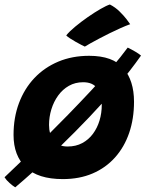

<svg xmlns="http://www.w3.org/2000/svg" viewBox="-35 -777 641 845"><path d="M585.6 -532.4Q538.9 -465.9 480.1 -396.9Q421.4 -328 358.1 -261.6Q294.8 -195.1 233.5 -135.9Q172.2 -76.6 120.1 -29.6Q68 17.4 32.1 47.4Q21.6 41.4 7.1 28.5Q-7.4 15.6 -15.1 3.1Q19.4 -29.5 64.5 -72.9Q109.6 -116.4 160.4 -166.9Q211.2 -217.4 263.7 -271.2Q316.1 -325 365.5 -377.9Q414.9 -430.9 456.5 -479.4Q498.1 -528 527.1 -567.6Q543.5 -559.6 560.3 -549.8Q577.1 -539.9 585.6 -532.4ZM241.5 11.2Q132.1 11.2 78.4 -40.5Q24.6 -92.2 24.6 -183.1Q24.6 -259.6 48.5 -323.3Q72.4 -387 116.4 -433.6Q160.5 -480.1 221.6 -505.8Q282.8 -531.4 357.2 -531.4Q461.8 -531.4 508.2 -476.8Q554.8 -422.2 554.8 -329.4Q554.8 -254.2 533.4 -191.9Q512 -129.6 471.2 -84Q430.5 -38.4 372.6 -13.6Q314.8 11.2 241.5 11.2ZM262.4 -132.2Q298.8 -132.2 326.8 -147.2Q354.8 -162.1 374 -188Q393.2 -213.9 403.1 -246.8Q412.9 -279.6 412.9 -315.5Q412.9 -357.9 393.8 -386.5Q374.8 -415.1 331 -415.1Q296 -415.1 268.2 -399.3Q240.4 -383.5 220.9 -356.5Q201.4 -329.5 191.1 -295.9Q180.8 -262.4 180.8 -227Q180.8 -185.9 201 -159.1Q221.2 -132.2 262.4 -132.2ZM448.6 -757.2Q472.4 -745 490.8 -726.9Q509.2 -708.9 521.6 -692.9Q533.9 -677 537.9 -670.5Q519.1 -663.8 495.8 -653.4Q472.4 -643.1 448.1 -631Q423.8 -618.9 401.7 -607.3Q379.6 -595.8 362.9 -586.3Q346.1 -576.9 338.4 -571.9Q334.4 -573.6 322.9 -579.5Q311.5 -585.4 298 -593Q284.5 -600.6 272.8 -608.3Q261.1 -616 256.5 -621.1Q270 -638.2 295.8 -659.6Q321.6 -681 351.3 -701.7Q381 -722.4 407.5 -737.6Q434 -752.8 448.6 -757.2Z"/></svg>

Font: Grandstander Thin
Style: Italic
Weight: 100
Italic angle: -15°
Designer: Tyler Finck
Foundry: Etcetera Type Co
Version: Version 1.200